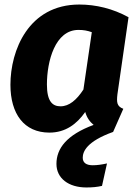

<svg xmlns="http://www.w3.org/2000/svg" viewBox="-20 -568 612 847"><path d="M498 -152 547 -492C478 -530 403 -548 330 -548C106 -548 26 -346 26 -194C26 -66 86 17 198 17C269 17 319 -21 356 -74C363 -49 376 -31 393 -17C274 27 229 87 229 155C229 219 283 259 361 259C387 259 409 257 430 252L452 153C429 158 409 161 389 161C361 161 345 150 345 128C345 101 362 56 479 14L524 -88C495 -99 494 -117 498 -152ZM348 -173C318 -127 285 -99 247 -99C212 -99 187 -120 187 -195C187 -298 223 -436 326 -436C349 -436 365 -433 385 -426Z"/></svg>

Font: Fira Sans
Style: Bold Italic
Weight: 700
Italic angle: -8°
Designer: bBox Type GmbH & Carrois Corporate GbR & Edenspiekermann AG
Foundry: bBox Type GmbH & Carrois Corporate GbR & Edenspiekermann AG
Version: Version 4.301;PS 004.301;hotconv 1.0.88;makeotf.lib2.5.64775